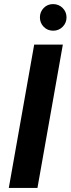

<svg xmlns="http://www.w3.org/2000/svg" viewBox="-20 -918 345 938"><path d="M23 0 147 -700H287L163 0ZM240 -768Q212 -768 193.5 -787Q175 -806 175 -833Q175 -860 193.5 -879Q212 -898 239 -898Q267 -898 286 -879Q305 -860 305 -833Q305 -806 286 -787Q267 -768 240 -768Z"/></svg>

Font: DM Sans 20pt ExtraBold
Style: Italic
Weight: 800
Italic angle: -10°
Version: Version 4.004;gftools[0.9.30]